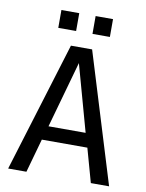

<svg xmlns="http://www.w3.org/2000/svg" viewBox="-85 -819 670 880"><g transform="rotate(10 250.0 -379.0)"><path d="M250 -532.2 163.1 -222.7H335.9ZM200.2 -604.5H298.8L484.4 0H399.4L355.5 -157.2H143.6L99.6 0H14.6ZM128.9 -757.8H211.9V-674.8H128.9ZM288.1 -757.8H369.1V-674.8H288.1Z"/></g></svg>

Font: BabelStone Xiangqi Colour
Style: Regular
Weight: 400
Designer: Andrew West
Foundry: BabelStone
Version: Version 11.001 November 01, 2021